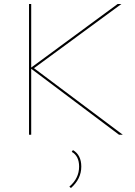

<svg xmlns="http://www.w3.org/2000/svg" viewBox="-20 -678 681 966"><path d="M151 -335 598 0H579L137 -332V0H126V-658H137V-338L572 -658H591ZM347 77Q389 102 389 160Q389 222 337 268L329 261Q378 219 378 160Q378 107 341 86Z"/></svg>

Font: EauTest Hairline
Style: Regular
Weight: 250
Designer: Christian Thalmann (Catharsis Fonts)
Version: Version 0.001;PS 000.001;hotconv 1.0.88;makeotf.lib2.5.64775